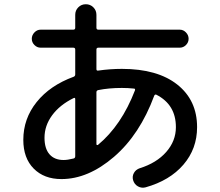

<svg xmlns="http://www.w3.org/2000/svg" viewBox="-20 -825 1040 906"><path d="M327 -362Q262 -330 226 -281Q190 -232 190 -175Q190 -124 213.5 -97Q237 -70 280 -70Q299 -70 327 -77Q335 -79 335 -88V-357Q335 -366 327 -362ZM555 -410Q494 -410 444 -400Q435 -398 435 -390V-144Q435 -142 437.5 -141Q440 -140 442 -141Q553 -233 617 -399Q619 -407 612 -407Q585 -410 555 -410ZM270 20Q188 20 139 -29.5Q90 -79 90 -165Q90 -265 153 -343.5Q216 -422 328 -463Q335 -466 335 -474V-591Q335 -600 326 -600H172Q155 -600 142.5 -612.5Q130 -625 130 -642Q130 -659 142.5 -672Q155 -685 172 -685H326Q335 -685 335 -694V-755Q335 -776 349.5 -790.5Q364 -805 385 -805Q406 -805 420.5 -790.5Q435 -776 435 -755V-694Q435 -685 444 -685H828Q845 -685 857.5 -672Q870 -659 870 -642Q870 -625 857.5 -612.5Q845 -600 828 -600H444Q435 -600 435 -591V-499Q435 -490 444 -492Q500 -500 555 -500Q723 -500 816.5 -426Q910 -352 910 -225Q910 -123 845.5 -48Q781 27 667 59Q648 64 631 54.5Q614 45 608 25Q603 7 612 -9Q621 -25 639 -31Q719 -56 764.5 -108Q810 -160 810 -225Q810 -331 718 -378Q712 -381 708 -374Q640 -190 518 -85Q396 20 270 20Z"/></svg>

Font: Rounded Mplus 1c Medium
Style: Regular
Weight: 500
Version: Version 1.059.20150529